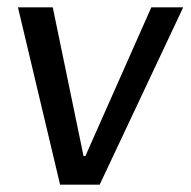

<svg xmlns="http://www.w3.org/2000/svg" viewBox="-20 -504 520 524"><path d="M480 -484H393L213 -78H208L124 -484H29L144 0H252Z"/></svg>

Font: Gamestation Display
Style: Italic
Weight: 400
Designer: Jonas Hecksher
Foundry: Jonas Hecksher, Playtypeª, e-types AS
Version: Version 1.003